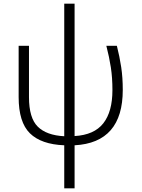

<svg xmlns="http://www.w3.org/2000/svg" viewBox="-20 -780 769 1040"><path d="M328 240V7Q203 2 142 -58Q81 -118 81 -254V-532H137V-254Q137 -141 184.5 -94Q232 -47 328 -42V-760H384V-43Q490 -49 539.5 -112Q589 -175 589 -292Q589 -359 580.5 -414.5Q572 -470 556 -532H613Q628 -473 636.5 -416.5Q645 -360 645 -293Q645 -7 384 7V240Z"/></svg>

Font: Noto Sans Light
Style: Regular
Weight: 300
Designer: Monotype Design Team
Foundry: Monotype Imaging Inc.
Version: Version 2.007